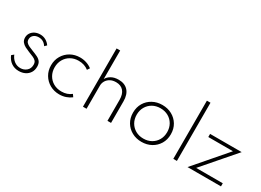

<svg xmlns="http://www.w3.org/2000/svg" viewBox="-27 -1651 3338 2457"><g transform="rotate(30 1642.5 -422.5)"><path d="M241.5 16Q293.5 16 334.2 -4.2Q375 -24.5 398.2 -61.5Q421.5 -98.5 421.5 -149Q421.5 -194 402.8 -220.2Q384 -246.5 349.8 -263.5Q315.5 -280.5 269 -298Q236.5 -310.5 209.2 -323Q182 -335.5 166 -353.2Q150 -371 150 -399Q150 -438 178.5 -462.5Q207 -487 252.5 -487Q325.5 -487 367 -422L396 -450.5Q370 -487.5 333 -507.8Q296 -528 252.5 -528Q208.5 -528 174 -511Q139.5 -494 119.8 -464.2Q100 -434.5 100 -397Q100 -358 120.2 -332.8Q140.5 -307.5 171.8 -291.2Q203 -275 236 -262Q279 -245.5 308.8 -232.2Q338.5 -219 354 -200Q369.5 -181 369.5 -147.5Q369.5 -91.5 331.2 -59Q293 -26.5 241 -26.5Q191 -26.5 151.5 -55.8Q112 -85 90 -138L58 -111.5Q83 -50.5 130.8 -17.2Q178.5 16 241.5 16Z M841 16Q892 16 937 0.5Q982 -15 1016.5 -42L991.5 -78Q933 -30 846.5 -30Q779.5 -30 728 -59.5Q676.5 -89 647.5 -140.2Q618.5 -191.5 618.5 -256Q618.5 -320.5 647.5 -371.8Q676.5 -423 727.8 -452.5Q779 -482 845.5 -482Q931.5 -482 992.5 -434L1016.5 -470Q983 -497 937.2 -512.5Q891.5 -528 841 -528Q763 -528 700.8 -492.8Q638.5 -457.5 602 -396Q565.5 -334.5 565.5 -256Q565.5 -177.5 602.2 -116Q639 -54.5 701.5 -19.2Q764 16 841 16Z M1184.5 0H1237.5V-341.5Q1237.5 -379 1256.2 -411.5Q1275 -444 1310.8 -464Q1346.5 -484 1396.5 -484Q1468 -484 1507.2 -439Q1546.5 -394 1546.5 -309V0H1599.5V-318.5Q1599.5 -419.5 1549.5 -473.8Q1499.5 -528 1410 -528Q1344 -528 1300 -501.8Q1256 -475.5 1237.5 -439V-861H1184.5Z M2056 16Q2135 16 2198.2 -18.5Q2261.5 -53 2298.5 -114.2Q2335.5 -175.5 2335.5 -256Q2335.5 -336.5 2298.5 -397.8Q2261.5 -459 2198.2 -493.5Q2135 -528 2056 -528Q1977 -528 1913.8 -493.5Q1850.5 -459 1813.8 -397.8Q1777 -336.5 1777 -256Q1777 -175.5 1813.8 -114.2Q1850.5 -53 1913.8 -18.5Q1977 16 2056 16ZM2056 -32.5Q1991 -32.5 1940.2 -61.2Q1889.5 -90 1860.2 -140.5Q1831 -191 1831 -256Q1831 -321 1860.2 -371.5Q1889.5 -422 1940.2 -450.8Q1991 -479.5 2056 -479.5Q2121.5 -479.5 2172.2 -450.8Q2223 -422 2252 -371.5Q2281 -321 2281 -256Q2281 -191 2252 -140.5Q2223 -90 2172.2 -61.2Q2121.5 -32.5 2056 -32.5Z M2519.5 0H2572.5V-860H2519.5Z M2729.5 0H3224V-46H2830.5L3234 -512H2767.5V-466H3132Z"/></g></svg>

Font: Spartan Light
Style: Regular
Weight: 300
Designer: Matt Bailey, Mirko Velimirovic
Foundry: Matt Bailey
Version: Version 1.003; ttfautohint (v1.8.3)